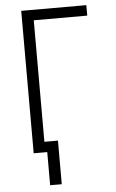

<svg xmlns="http://www.w3.org/2000/svg" viewBox="-60 -776 595 987"><g transform="rotate(-5 237.5 -282.0)"><path d="M158 171V0H88V-735H424V-681H148V-54H218V171Z"/></g></svg>

Font: Iosevka QP Light
Style: Regular
Weight: 300
Designer: Belleve Invis
Foundry: Belleve Invis
Version: Version 20.0.0; ttfautohint (v1.8.4)